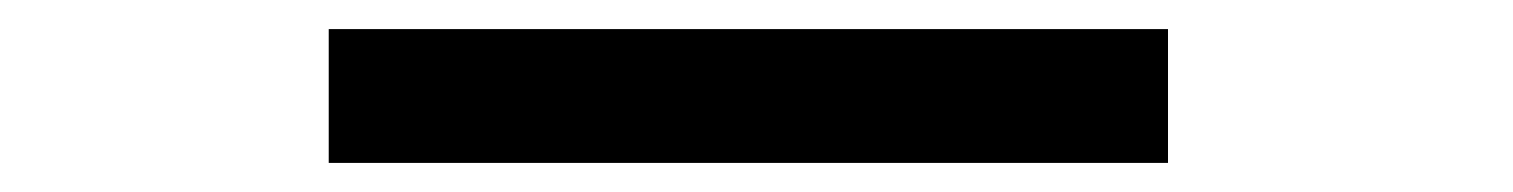

<svg xmlns="http://www.w3.org/2000/svg" viewBox="-20 -672 1040 132"><path d="M206 -560V-652H783V-560Z"/></svg>

Font: Inconsolata UltraExpanded ExtraBold
Style: Regular
Weight: 800
Width: 9
Monospace: yes
Designer: Raph Levien, Cyreal, Brenton Simpson
Foundry: Raph Levien, Cyreal, Google
Version: Version 3.001; ttfautohint (v1.8.2.53-6de2)